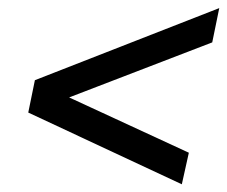

<svg xmlns="http://www.w3.org/2000/svg" viewBox="-20 -490 569 481"><path d="M67.4 -289.1 529.3 -469.7 511.7 -383.8 85 -219.7 95.7 -272.5 453.1 -107.4 435.5 -28.3 50.8 -208Z"/></svg>

Font: Crimson Pro ExtraLight SemiBold
Style: Italic
Weight: 600
Italic angle: -12°
Version: Version 1.002